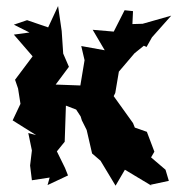

<svg xmlns="http://www.w3.org/2000/svg" viewBox="-20 -582 596 638"><path d="M248 -195 252 -182 268 -150 286 -72 314 -48 364 35 395 -18 485 36 480 32 541 19 530 -18 482 -59 493 -78 468 -144 428 -158 422 -173 351 -272 357 -261 363 -273 375 -344 427 -405 458 -430 467 -426 485 -458 549 -530 454 -503 420 -502 422 -545 394 -548 358 -477 288 -483 328 -415 250 -429 261 -382 247 -298 165 -301 209 -360 190 -404 185 -479 173 -562 140 -491 70 -515 26 -500 78 -474 26 -467 90 -393V-397L30 -317L40 -288L48 -237L22 -182L100 -133L74 -140L86 -82L80 -32L86 17L145 8L138 33L206 1L196 -24L169 -79L195 -111L199 -231L233 -218Z"/></svg>

Font: Asimov Aggro
Style: Condensed
Weight: 500
Designer: Google
Version: Version 2.000980; 2014